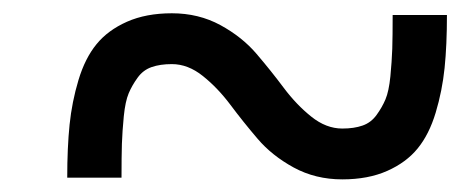

<svg xmlns="http://www.w3.org/2000/svg" viewBox="-20 -523 707 295"><path d="M166.7 -250H83.3Q83.3 -296.2 86.9 -331.4Q90.5 -366.5 100.6 -400.1Q110.7 -433.6 128.3 -455.1Q145.8 -476.6 175.1 -489.6Q204.4 -502.6 244.1 -502.6Q285.2 -502.6 318.7 -484.4Q352.2 -466.1 374.3 -440.1Q396.5 -414.1 416 -388Q435.5 -362 458.3 -343.8Q481.1 -325.5 505.9 -325.5Q524.1 -325.5 537.1 -330.1Q550.1 -334.6 558.6 -346.4Q567.1 -358.1 572.3 -370.4Q577.5 -382.8 579.8 -405.6Q582 -428.4 582.7 -447.9Q583.3 -467.4 583.3 -500H666.7Q666.7 -453.8 663.1 -418.6Q659.5 -383.5 649.4 -349.9Q639.3 -316.4 621.7 -294.9Q604.2 -273.4 574.9 -260.4Q545.6 -247.4 505.9 -247.4Q464.8 -247.4 431.3 -265.6Q397.8 -283.9 375.7 -309.9Q353.5 -335.9 334 -362Q314.5 -388 291.7 -406.2Q268.9 -424.5 244.1 -424.5Q225.9 -424.5 212.9 -419.9Q199.9 -415.4 191.4 -403.6Q182.9 -391.9 177.7 -379.6Q172.5 -367.2 170.2 -344.4Q168 -321.6 167.3 -302.1Q166.7 -282.6 166.7 -250Z"/></svg>

Font: TypoPRO Monoid
Style: Regular
Weight: 400
Width: 4
Monospace: yes
Designer: Andreas Larsen (@larsenwork)
Version: Version 0.61